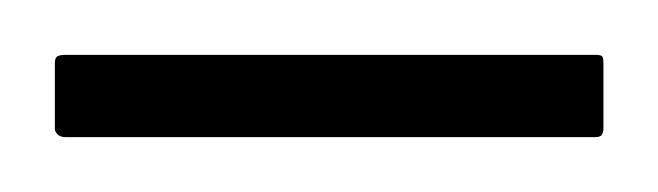

<svg xmlns="http://www.w3.org/2000/svg" viewBox="-20 -599 240 70"><path d="M200 -552Q200 -551 199.5 -550Q199 -549 197 -549H4Q2 -549 1 -550Q0 -551 0 -552V-576Q0 -578 1 -578.5Q2 -579 4 -579H197Q199 -579 199.5 -578.5Q200 -578 200 -576Z"/></svg>

Font: Glory Thin Thin
Style: Regular
Weight: 250
Version: Version 1.011